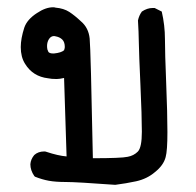

<svg xmlns="http://www.w3.org/2000/svg" viewBox="-20 -313 540 528"><path d="M156.2 -98.6Q143.6 -95.7 135.7 -95.7Q121.1 -95.7 112.3 -97.7Q70.3 -102.5 48.8 -137.7Q37.1 -156.2 37.1 -183.6Q37.1 -207 46.9 -237.3Q54.7 -259.8 82 -277.3Q105.5 -293 126 -293Q129.9 -293 132.8 -292Q155.3 -290 170.4 -280.3Q185.5 -270.5 203.1 -253.9Q223.6 -236.3 226.6 -207Q229.5 -177.7 235.4 122.1Q313.5 122.1 331.1 118.2Q347.7 115.2 358.9 104Q370.1 92.8 370.1 49.3Q370.1 5.9 366.2 -79.1Q362.3 -164.1 361.8 -195.3Q361.3 -226.6 359.4 -256.8Q362.3 -270.5 370.1 -281.2Q384.8 -291 399.4 -291Q401.4 -291 405.3 -291L424.8 -281.2Q433.6 -243.2 433.6 -205.6Q433.6 -168 437 -84.5Q440.4 -1 440.4 50.3Q440.4 101.6 435.5 119.1Q429.7 141.6 406.2 160.2Q384.8 178.7 354.5 185.5Q327.1 191.4 296.9 195.3Q190.4 187.5 161.6 187.5Q132.8 187.5 114.3 184.1Q95.7 180.7 76.2 172.9L74.2 170.9Q63.5 155.3 63.5 138.7Q64.5 125 74.2 113.3Q85 103.5 101.6 103.5Q105.5 103.5 107.4 104.5Q139.6 115.2 163.1 117.2ZM133.8 -212.9Q130.9 -213.9 128.9 -213.9Q120.1 -213.9 114.7 -205.6Q109.4 -197.3 109.4 -186.5Q109.4 -181.6 110.4 -176.8L113.3 -169.9Q117.2 -166 125 -166Q127 -166 128.9 -166Q148.4 -168 156.2 -174.8Q158.2 -180.7 158.2 -183.6Q158.2 -197.3 151.4 -204.1Q144.5 -210.9 133.8 -212.9Z"/></svg>

Font: JasonHandwriting2
Style: SemiBold
Weight: 600
Version: Version 1.04.7